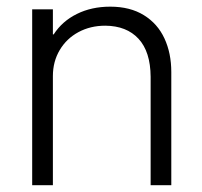

<svg xmlns="http://www.w3.org/2000/svg" viewBox="-20 -542 592 562"><path d="M74.2 -514.6H134.8V-441.4H137.2Q162.1 -480 205.1 -501.2Q248 -522.5 302.7 -522.5Q360.8 -522.5 401.1 -497.6Q441.4 -472.7 461.4 -429.4Q481.4 -386.2 481.4 -331.1V0H420.9V-317.4Q420.4 -390.6 385.5 -428.5Q350.6 -466.3 288.1 -466.8Q244.6 -466.8 209.7 -448Q174.8 -429.2 154.8 -395.5Q134.8 -361.8 134.8 -319.3V0H74.2Z"/></svg>

Font: Reddit Sans Fudge Light
Style: Regular
Weight: 300
Designer: Stephen Hutchings
Foundry: Reddit
Version: Version 1.013